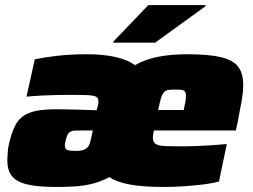

<svg xmlns="http://www.w3.org/2000/svg" viewBox="-20 -733 1001 761"><path d="M202 8Q128 8 86 -2.5Q44 -13 26.5 -36Q9 -59 9 -97Q9 -106 10 -119Q11 -132 12 -145Q23 -203 41 -237Q59 -271 96 -285.5Q133 -300 199 -300Q213 -300 241.5 -299.5Q270 -299 303 -298Q336 -297 363 -296L367 -311Q369 -317 369.5 -322.5Q370 -328 370 -332Q370 -345 360 -350Q350 -355 325.5 -356Q301 -357 257 -357Q235 -357 207.5 -356.5Q180 -356 149.5 -354.5Q119 -353 85 -350L118 -498Q156 -506 208.5 -512Q261 -518 327 -518Q389 -518 437.5 -507Q486 -496 515 -475Q556 -498 607 -508Q658 -518 721 -518Q807 -518 855.5 -506.5Q904 -495 924 -468.5Q944 -442 944 -397Q944 -369 938 -334.5Q932 -300 923 -254L915 -216H590Q588 -207 587 -200Q586 -193 586 -187Q586 -170 597 -162.5Q608 -155 635.5 -154Q663 -153 711 -153Q730 -153 756.5 -154Q783 -155 814.5 -157Q846 -159 879 -162L848 -14Q826 -7 790.5 -2.5Q755 2 713.5 5Q672 8 630 8Q545 8 492.5 -2Q440 -12 414 -31Q377 -12 343 -4Q309 4 275 6Q241 8 202 8ZM282 -135Q303 -135 314 -140Q325 -145 330.5 -153.5Q336 -162 338 -171.5Q340 -181 342 -189L348 -216H315Q292 -216 278 -215.5Q264 -215 256 -209Q248 -203 243 -187Q242 -182 239.5 -172.5Q237 -163 237 -158Q237 -142 247 -138.5Q257 -135 282 -135ZM607 -297H708L711 -311Q714 -323 715 -330Q716 -337 716.5 -342.5Q717 -348 717 -353Q717 -365 712.5 -370.5Q708 -376 698.5 -377Q689 -378 674 -378Q658 -378 647.5 -376.5Q637 -375 630 -367.5Q623 -360 618 -343.5Q613 -327 607 -297ZM429 -564 430 -569 568 -713H795L794 -708L595 -564Z"/></svg>

Font: Saira Expanded Black
Style: Italic
Weight: 900
Width: 7
Italic angle: -12°
Designer: Hector Gatti with collaboration of the Omnibus-Type team
Foundry: Omnibus-Type
Version: Version 1.101